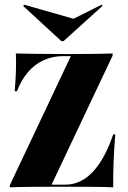

<svg xmlns="http://www.w3.org/2000/svg" viewBox="-20 -799 545 819"><path d="M21.8 0V-8.9L282.3 -559.7H250.8Q204.8 -559.7 166.5 -542.3Q128.2 -525 99.2 -491.1Q70.2 -457.3 52.4 -409.7H42.7Q46.8 -457.3 48 -497.6Q49.2 -537.9 47.6 -571Q79.8 -570.2 127 -569.4Q174.2 -568.5 245.2 -568.5H278.2Q321.8 -568.5 369.8 -569Q417.7 -569.4 460.5 -571V-562.1L200 -11.3H258.9Q293.5 -11.3 324.2 -26.6Q354.8 -41.9 380.2 -70.6Q405.6 -99.2 426.2 -138.7Q446.8 -178.2 462.9 -225.8H471.8Q466.9 -166.1 464.5 -109.3Q462.1 -52.4 462.9 0Q429.8 -1.6 381.9 -2Q333.9 -2.4 260.5 -2.4H206.5Q161.3 -2.4 112.9 -2Q64.5 -1.6 21.8 0ZM413.7 -779 417.7 -774.2 250.8 -623.4H241.9L79 -773.4L83.1 -779L320.2 -711.3L234.7 -689.5Z"/></svg>

Font: Playfair 144pt SemiCondensed Black
Style: Regular
Weight: 900
Width: 4
Designer: Claus Eggers Sørensen
Foundry: Claus Eggers Sørensen
Version: Version 2.203